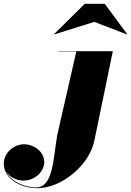

<svg xmlns="http://www.w3.org/2000/svg" viewBox="-255 -729 688 1009"><path d="M240.5 -614 412.5 -548 413.5 -549 295.5 -709H190.5L28.5 -549L29.5 -548ZM338 -460H51V-458H146L46 -20C24.5 103 25 256 -65 256C-130.5 256 -201.5 221.5 -225 168C-207.5 201.5 -168 220 -131 220C-72.5 220 -22.5 173.5 -22.5 123C-22.5 63 -83 29 -128 29C-178.5 29 -235 70 -235 131C-235 207.5 -150.5 260 -59.5 260C70.5 260 214.5 137.5 240.5 11.5Z"/></svg>

Font: Bodoni* 96pt Fatface
Style: Italic
Weight: 900
Italic angle: -13°
Version: Version 2.3